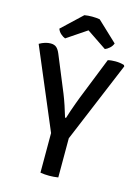

<svg xmlns="http://www.w3.org/2000/svg" viewBox="-132 -963 761 1040"><g transform="rotate(15 249.0 -442.5)"><path d="M394.5 -683Q404.5 -685.5 415.5 -686.5Q426.5 -687.5 437 -687.5Q463 -687.5 485.5 -680.5L489.5 -673.5L300 -219.5V0Q288.5 2 275 3Q261.5 4 249.5 4Q238 4 224.2 3Q210.5 2 200 0V-222L10 -671.5Q43 -690.5 73 -690.5Q94 -690.5 106 -679.8Q118 -669 127 -646.5L210 -445Q220.5 -419 231.8 -385.2Q243 -351.5 251.5 -322.5H257Q262.5 -341.5 270.8 -365.5Q279 -389.5 287.2 -411.5Q295.5 -433.5 300.5 -447ZM295 -885.5 407 -780Q401.5 -764 388.2 -752.5Q375 -741 363.5 -737L252 -812L140.5 -737Q129 -741 115.8 -752.5Q102.5 -764 97 -780L209 -885.5Q228.5 -889 252 -889Q275.5 -889 295 -885.5Z"/></g></svg>

Font: Signika Negative SC
Style: Regular
Weight: 400
Designer: Anna Giedryś
Foundry: Anna Giedryś
Version: Version 2.000; ttfautohint (v1.8.3) -l 8 -r 50 -G 200 -x 9 -